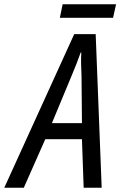

<svg xmlns="http://www.w3.org/2000/svg" viewBox="-83 -875 561 895"><path d="M196 -792H444L458 -855H209ZM-63 0H28L128 -226H299L307 0H391L363 -716H263ZM159 -301 250 -520C268 -562 282 -599 293 -630H296C294 -599 295 -559 297 -521L299 -301Z"/></svg>

Font: Noto Sans Condensed
Style: Italic
Weight: 400
Width: 3
Italic angle: -12°
Designer: Monotype Design Team
Foundry: Monotype Imaging Inc.
Version: Version 2.013